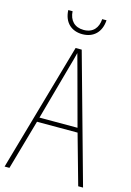

<svg xmlns="http://www.w3.org/2000/svg" viewBox="-134 -968 705 1033"><g transform="rotate(15 218.5 -451.0)"><path d="M326 -902H302C299 -853 272 -820 220 -820C169 -820 140 -852 137 -902H113C116 -832 160 -796 219 -796C282 -796 322 -836 326 -902ZM410 0H437L238 -715H204L0 0H27L106 -278H332ZM243 -607 325 -303H113L197 -606C206 -638 213 -662 220 -691C228 -660 235 -637 243 -607Z"/></g></svg>

Font: Noto Sans Lao UI Cond Thin
Style: Regular
Weight: 100
Width: 3
Designer: Monotype Design Team
Foundry: Monotype Imaging Inc.
Version: Version 2.000